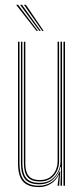

<svg xmlns="http://www.w3.org/2000/svg" viewBox="-20 -774 350 800"><path d="M142.5 5.5Q122.2 5.5 107.2 1.1Q92.2 -3.2 82.2 -11.8Q72.2 -20.2 66.2 -32.4Q60.2 -44.5 57.6 -60.1Q55 -75.8 55 -94.2V-600H61.2V-94.8Q61.2 -72.8 65.1 -55.1Q69 -37.5 78.2 -25.4Q87.5 -13.2 103.5 -6.8Q119.5 -0.2 143.2 -0.2Q173 -0.2 195.6 -16.2Q218.2 -32.2 228.8 -60.2H231L226.8 -7.2V0H220.2V-5L225.5 -44.8H224.2Q213.5 -22 191.5 -8.2Q169.5 5.5 142.5 5.5ZM244.5 0V-600H250.8V0ZM145.5 -18Q126.5 -18 113.8 -23.1Q101 -28.2 93.5 -38.1Q86 -48 82.8 -62.5Q79.5 -77 79.5 -95.8V-600H85.5V-96Q85.5 -72 91.1 -56Q96.8 -40 109.9 -31.9Q123 -23.8 146 -23.8Q172.2 -23.8 188.6 -35.6Q205 -47.5 212.5 -65.4Q220 -83.2 220 -100.8V-600H226.2V-101Q226.2 -82.8 218.1 -63.4Q210 -44 192.4 -31Q174.8 -18 145.5 -18ZM144 -6.2Q102 -6.2 84.6 -27.6Q67.2 -49 67.2 -95V-600H73.2V-95.2Q73.2 -52.5 89.4 -32.2Q105.5 -12 145 -12Q175.8 -12 195 -26.5Q214.2 -41 223.2 -61.9Q232.2 -82.8 232.2 -101.2V-600H238.5V0H232.2V-15L234.5 -78.8H232.2Q226.2 -50.5 203 -28.2Q179.8 -6 144 -6.2ZM132.2 -645 47.2 -754H55.5L138.2 -645ZM144 -645 63.5 -754H71.8L150 -645ZM156 -645 79.8 -754H87.8L162 -645Z"/></svg>

Font: Big Shoulders Inline Display ExtraLight
Style: Regular
Weight: 250
Version: Version 2.002